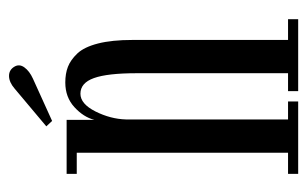

<svg xmlns="http://www.w3.org/2000/svg" viewBox="-150 -544 694 434"><g transform="rotate(-90 197.0 -327.0)"><path d="M140.6 -556.2 128.4 -569.3 213.9 -641.1Q228 -653.3 241.9 -653.6Q255.9 -653.8 263.2 -641.6Q270 -630.4 261.7 -618.9Q253.4 -607.4 236.3 -599.6ZM21 0V-22.9H68.8V-500.5H21V-523.4H143.1V-460.9Q149.4 -485.4 171.9 -505.9Q194.3 -526.4 227.5 -526.4Q247.6 -526.4 262.9 -520.5Q278.3 -514.6 293 -499.3Q307.6 -483.9 315.7 -452.4Q323.7 -420.9 323.7 -374.5V-22.9H370.6V0H208V-22.9H248.5V-364.7Q248.5 -431.2 237.5 -461.7Q226.6 -492.2 202.1 -492.2Q179.2 -492.2 162.1 -458.3Q145 -424.3 144 -389.2V-22.9H184.6V0Z"/></g></svg>

Font: Imbue
Style: Regular
Weight: 400
Designer: Tyler Finck
Foundry: Etcetera Type Company
Version: Version 0.910